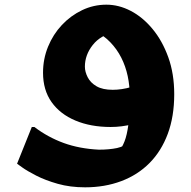

<svg xmlns="http://www.w3.org/2000/svg" viewBox="-20 -541 818 821"><path d="M344 260Q280 260 227 245Q174 230 135 210Q96 190 74.5 174.5Q53 159 53 159L116 2H127Q185 46 252.5 70.5Q320 95 403 99Q447 99 480.5 92Q514 85 538 60L488 107Q502 90 512.5 63.5Q523 37 529 -8.5Q535 -54 535 -128Q535 -174 526 -216Q517 -258 498.5 -294.5Q480 -331 451.5 -360.5Q423 -390 384 -410L472 -404Q410 -391 376.5 -348.5Q343 -306 343 -256Q343 -234 355 -210.5Q367 -187 393 -172Q419 -157 462 -157Q481 -157 501 -160Q521 -163 542 -169L548 -10Q524 -4 500.5 -1Q477 2 453 2Q368 2 302.5 -25.5Q237 -53 200.5 -104.5Q164 -156 164 -230Q164 -289 185.5 -341.5Q207 -394 244.5 -434Q282 -474 331 -497.5Q380 -521 435 -521Q488 -521 539 -494.5Q590 -468 632 -417.5Q674 -367 699.5 -296.5Q725 -226 725 -138Q725 -43 697.5 31Q670 105 619.5 156Q569 207 498.5 233.5Q428 260 344 260Z"/></svg>

Font: Kufam ExtraBold
Style: Regular
Weight: 800
Designer: Wael Morcos, Artur Schmal
Foundry: Original Type
Version: Version 1.300; ttfautohint (v1.8.3)